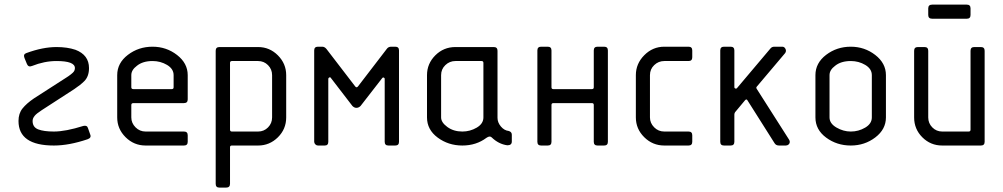

<svg xmlns="http://www.w3.org/2000/svg" viewBox="-20 -645 4446 851"><path d="M309.1 -250 165 -156.7Q141.1 -141.1 133.8 -131.8Q124.5 -120.6 124.5 -108.9Q124.5 -81.1 149.4 -71.5Q174.3 -62 218.8 -62Q270.5 -62 349.6 -86.9Q366.2 -90.8 370.1 -76.7L379.9 -48.8Q386.2 -34.2 368.2 -27.8Q286.1 0 218.8 0Q62 0 62 -108.9Q62 -142.1 79.8 -164.3Q97.7 -186.5 129.9 -208.5L274.9 -301.8Q275.9 -301.8 283.7 -307.6Q291.5 -313.5 294.2 -315.4Q296.9 -317.4 302.5 -322.5Q308.1 -327.6 310.1 -333Q312 -338.4 312 -343.3Q312 -374.5 230.5 -374.5Q176.8 -374.5 121.6 -352.5Q106 -346.2 99.6 -360.8L88.4 -388.2Q82 -404.8 96.7 -409.7Q169.4 -436.5 230.5 -436.5Q278.3 -436.5 314.5 -424.3Q374.5 -401.4 374.5 -343.3Q374.5 -306.2 353.5 -285.2Q336.9 -268.6 309.1 -250Z M571.3 -250H741.2Q749.5 -250 749.5 -258.3V-312Q749.5 -339.8 720.5 -357.2Q691.4 -374.5 656.2 -374.5Q612.8 -374.5 586.9 -353.5Q562 -335 562 -312V-258.3Q562 -250 571.3 -250ZM812 -312V-204.6Q812 -188 795.4 -188H571.3Q562 -188 562 -179.7V-124.5Q562 -99.6 580.6 -80.8Q599.1 -62 625.5 -62H795.4Q812 -62 812 -45.4V-16.6Q812 0 795.4 0H625.5Q573.7 0 536.6 -36.9Q499.5 -73.7 499.5 -124.5V-312Q499.5 -365.7 546.9 -401.9Q594.2 -438 656.2 -438Q717.3 -438 764.6 -401.4Q812 -364.7 812 -312Z M1186 -124.5V-312Q1186 -337.9 1168 -356.2Q1149.9 -374.5 1124 -374.5H1007.8Q999.5 -374.5 999.5 -366.2V-70.3Q999.5 -62 1007.8 -62H1124Q1149.9 -62 1168 -80.3Q1186 -98.6 1186 -124.5ZM1248.5 -312V-124.5Q1248.5 -72.8 1211.7 -36.4Q1174.8 0 1124 0H1007.8Q999.5 0 999.5 7.3V169.9Q999.5 186.5 981.9 186.5H952.6Q936 186.5 936 169.9V-419.9Q936 -436.5 952.6 -436.5H1124Q1174.8 -436.5 1211.7 -399.7Q1248.5 -362.8 1248.5 -312Z M1748.5 -421.4V-16.6Q1748.5 0 1731.9 0H1701.7Q1685.1 0 1685.1 -16.6V-295.4Q1685.1 -299.3 1681.4 -301Q1677.7 -302.7 1674.8 -299.8L1578.1 -175.3Q1569.8 -167 1559.6 -167Q1550.3 -167 1542 -175.3L1446.3 -299.8Q1444.3 -303.7 1439.7 -301.8Q1435.1 -299.8 1435.1 -295.4V-16.6Q1435.1 0 1419.4 0H1389.2Q1382.8 0 1377.7 -5.1Q1372.6 -10.3 1372.6 -16.6V-421.4Q1372.6 -438 1389.2 -438H1408.2Q1418.5 -438 1426.8 -428.2L1554.2 -262.2Q1560.5 -253.9 1566.9 -262.2L1694.3 -428.2Q1700.7 -437.5 1712.9 -438H1731.9Q1748.5 -438 1748.5 -421.4Z M2185.1 -419.9V-122.6Q2185.1 -102.1 2200.2 -84.2Q2215.3 -66.4 2234.9 -64.5Q2248.5 -60.5 2248.5 -47.9V-17.6Q2248.5 -1 2228.5 -1Q2189.9 -6.3 2159.2 -36.1Q2150.9 -44.4 2136.2 -34.2Q2090.8 0 2029.3 0Q1967.3 0 1919.9 -35.2Q1872.6 -70.3 1872.6 -124.5V-312Q1872.6 -362.8 1909.4 -399.7Q1946.3 -436.5 1998.5 -436.5H2168.5Q2185.1 -436.5 2185.1 -419.9ZM2122.6 -124.5V-366.2Q2122.6 -374.5 2114.3 -374.5H1998.5Q1972.7 -374.5 1953.9 -356.4Q1935.1 -338.4 1935.1 -312V-124.5Q1935.1 -102.5 1962.6 -82.3Q1990.2 -62 2029.3 -62Q2063.5 -62 2093 -79.3Q2122.6 -96.7 2122.6 -124.5Z M2674.3 -421.4V-16.6Q2674.3 0 2657.7 0H2628.4Q2611.8 0 2611.8 -16.6V-179.7Q2611.8 -188 2603.5 -188H2432.6Q2424.3 -188 2424.3 -179.7V-16.6Q2424.3 0 2407.7 0H2378.4Q2361.8 0 2361.8 -16.6V-421.4Q2361.8 -438 2378.4 -438H2407.7Q2424.3 -438 2424.3 -421.4V-258.3Q2424.3 -250 2432.6 -250H2603.5Q2611.8 -250 2611.8 -258.3V-421.4Q2611.8 -438 2628.4 -438H2657.7Q2674.3 -438 2674.3 -421.4Z M3048.3 -421.4V-391.1Q3048.3 -374.5 3031.7 -374.5H2924.3Q2898.4 -374.5 2879.6 -356.4Q2860.8 -338.4 2860.8 -312V-124.5Q2860.8 -99.6 2879.4 -80.8Q2897.9 -62 2924.3 -62H3031.7Q3048.3 -62 3048.3 -45.4V-16.6Q3048.3 0 3031.7 0H2924.3Q2872.6 0 2835.4 -36.9Q2798.3 -73.7 2798.3 -124.5V-312Q2798.3 -362.8 2835.7 -400.4Q2873 -438 2924.3 -438H3031.7Q3048.3 -438 3048.3 -421.4Z M3234.9 -421.4V-258.3Q3234.9 -254.4 3239 -252.7Q3243.2 -251 3246.1 -253.9L3394.5 -429.7Q3400.9 -438 3412.1 -438H3447.3Q3456.5 -438 3461.4 -428.5Q3466.3 -418.9 3460 -409.7L3334.5 -261.2Q3330.6 -257.3 3333.5 -252L3477.5 -25.9Q3480.5 -20.5 3480.5 -16.6Q3480.5 -9.3 3475.3 -4.6Q3470.2 0 3462.9 0H3433.1Q3419.4 0 3413.1 -10.3L3293 -200.2Q3289.1 -207.5 3282.7 -201.2L3241.2 -151.4Q3234.9 -145 3234.9 -136.7V-16.6Q3234.9 0 3218.3 0H3189Q3172.4 0 3172.4 -16.6V-421.4Q3172.4 -438 3189 -438H3218.3Q3234.9 -438 3234.9 -421.4Z M3844.2 -124.5V-312Q3844.2 -339.8 3815.2 -357.2Q3786.1 -374.5 3751 -374.5Q3707.5 -374.5 3681.6 -353.5Q3656.7 -335 3656.7 -312V-124.5Q3656.7 -97.7 3687.3 -79.8Q3717.8 -62 3751 -62Q3785.2 -62 3814.7 -79.3Q3844.2 -96.7 3844.2 -124.5ZM3906.7 -312V-124.5Q3906.7 -71.8 3859.6 -35.9Q3812.5 0 3751 0Q3689 0 3641.6 -35.2Q3594.2 -70.3 3594.2 -124.5V-312Q3594.2 -365.7 3641.6 -401.9Q3689 -438 3751 -438Q3812 -438 3859.4 -401.4Q3906.7 -364.7 3906.7 -312Z M4111.8 -624.5H4265.1Q4281.7 -624.5 4281.7 -607.9V-578.6Q4281.7 -562 4265.1 -562H4111.8Q4094.2 -562 4094.2 -578.6V-607.9Q4094.2 -624.5 4111.8 -624.5ZM4031.7 -124.5V-419.9Q4031.7 -436.5 4048.3 -436.5H4077.6Q4094.2 -436.5 4094.2 -419.9V-124.5Q4094.2 -98.6 4112.3 -80.3Q4130.4 -62 4156.2 -62H4273.4Q4281.7 -62 4281.7 -70.3V-419.9Q4281.7 -436.5 4298.3 -436.5H4327.6Q4344.2 -436.5 4344.2 -419.9V-16.6Q4344.2 0 4327.6 0H4156.2Q4104.5 0 4068.1 -36.4Q4031.7 -72.8 4031.7 -124.5Z"/></svg>

Font: GOSTRUS
Style: type_B
Weight: 400
Designer: Юрий и Татьяна Кривогуз
Version: Version 02.00